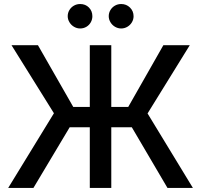

<svg xmlns="http://www.w3.org/2000/svg" viewBox="-20 -931 996 951"><path d="M531.2 -401.4H615.2L789.1 -707H919.9L710.9 -369.1L935.5 0H809.6L632.8 -300.8H531.2V0H424.8V-300.8H325.2L145.5 0H20.5L247.1 -370.1L37.1 -707H168L342.8 -401.4H424.8V-707H531.2ZM315.4 -850.6Q315.4 -867.2 323.7 -881.1Q332 -895 346.2 -903.1Q360.4 -911.1 377 -911.1Q403.3 -911.1 420.4 -893.8Q437.5 -876.5 437.5 -850.6Q437.5 -834.5 429.7 -820.6Q421.9 -806.6 408 -798.3Q394 -790 377 -790Q360.8 -790 346.7 -798.3Q332.5 -806.6 324 -820.8Q315.4 -835 315.4 -850.6ZM518.6 -850.6Q518.6 -867.2 526.9 -881.1Q535.2 -895 549.3 -903.1Q563.5 -911.1 580.1 -911.1Q606 -911.1 623.8 -893.6Q641.6 -876 641.6 -850.6Q641.6 -834.5 633.3 -820.6Q625 -806.6 610.8 -798.3Q596.7 -790 580.1 -790Q564 -790 549.8 -798.3Q535.6 -806.6 527.1 -820.8Q518.6 -835 518.6 -850.6Z"/></svg>

Font: Pretendard GOV Medium
Style: Regular
Weight: 500
Designer: Base glyphs from Inter by Rasmus Andersson; Hangeul glyphs from Noto Sans CJK(Source Han Sans) by Jang Soo-young and Kan
Foundry: Kil Hyung-jin
Version: Version 1.309